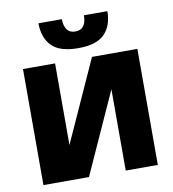

<svg xmlns="http://www.w3.org/2000/svg" viewBox="-80 -781 769 851"><g transform="rotate(-10 304.5 -355.0)"><path d="M47 0V-522.2H191.4V-154.9L357.6 -522.2H561.8V0H417.4V-365.9L251.9 0ZM304.8 -570.8Q221.8 -570.8 185.7 -607.9Q149.7 -645.1 149.7 -710H255.1Q255.1 -679.3 267.6 -662.5Q280 -645.8 304.8 -645.8Q329.8 -645.8 342.1 -662.5Q354.4 -679.3 354.4 -710H459.9Q459.9 -645.1 423.8 -607.9Q387.7 -570.8 304.8 -570.8Z"/></g></svg>

Font: TikTok Sans Light
Style: Regular
Weight: 300
Version: Version 4.000